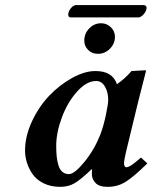

<svg xmlns="http://www.w3.org/2000/svg" viewBox="-20 -722 597 752"><path d="M310.1 -563Q310.1 -590.8 329.6 -610.8Q349.1 -630.9 376 -630.9Q398.4 -630.9 414.3 -615.2Q430.2 -599.6 430.2 -578.1Q430.2 -550.8 410.4 -531Q390.6 -511.2 363.8 -511.2Q340.3 -511.2 325.2 -526.4Q310.1 -541.5 310.1 -563ZM373 -194.8Q386.2 -230.5 395 -272.9Q403.8 -315.4 403.8 -331.1Q403.8 -361.3 390.9 -383.1Q377.9 -404.8 356.9 -404.8Q318.8 -404.8 281.5 -362.8Q244.1 -320.8 222.2 -261.7Q200.2 -202.6 200.2 -150.9Q200.2 -127.4 201.9 -110.1Q203.6 -92.8 208.5 -75.7Q213.4 -58.6 223.9 -49.3Q234.4 -40 250 -40Q271.5 -40 310.3 -87.4Q349.1 -134.8 373 -194.8ZM339.8 -39.1Q339.8 -52.2 340.8 -58.1L338.9 -59.1Q293.5 -16.1 270 -3.2Q246.6 9.8 215.8 9.8Q178.7 9.8 150.6 -4.2Q122.6 -18.1 107.4 -40.3Q92.3 -62.5 85.2 -85.7Q78.1 -108.9 78.1 -131.8Q78.1 -188.5 105.2 -246.6Q132.3 -304.7 172.9 -347.2Q213.4 -389.6 262.5 -416.7Q311.5 -443.8 354 -443.8Q420.9 -443.8 438 -392.1Q471.2 -415.5 495.1 -443.8L549.8 -446.8Q551.8 -446.8 551.8 -443.8L520.5 -320.8L473.1 -125Q465.8 -93.3 465.8 -83Q465.8 -66.9 475.1 -66.9Q489.7 -66.9 532.2 -105L557.1 -82Q502.4 -28.3 471.2 -9.3Q439.9 9.8 401.9 9.8Q368.2 9.8 354 -5.6Q339.8 -21 339.8 -39.1ZM522 -653.8H256.8Q247.1 -653.8 247.1 -666Q247.1 -668.9 248 -670.9Q249.5 -680.7 259 -691.4Q268.6 -702.1 277.8 -702.1H542Q554.2 -702.1 554.2 -689.9Q554.2 -688 553.2 -686Q551.8 -675.8 541.5 -664.8Q531.2 -653.8 522 -653.8Z"/></svg>

Font: Linux Libertine G
Style: Semibold Italic
Weight: 600
Italic angle: -11.5°
Designer: Philipp H. Poll
Foundry: Philipp H. Poll
Version: Version 5.1.1